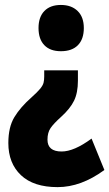

<svg xmlns="http://www.w3.org/2000/svg" viewBox="-20 -583 442 776"><path d="M318.8 -469.7Q318.8 -424.8 294.9 -400.4Q271 -376 226.1 -376Q182.6 -376 159.2 -400.4Q135.7 -424.8 135.7 -469.7Q135.7 -514.2 159.4 -538.6Q183.1 -563 226.1 -563Q268.6 -563 293.7 -538.6Q318.8 -514.2 318.8 -469.7ZM294.9 -298.8V-256.8Q294.9 -208 279.3 -176Q263.7 -144 227.1 -110.8Q197.3 -84 184.6 -65.7Q171.9 -47.4 171.9 -18.6Q171.9 29.3 229 29.3Q279.3 29.3 350.1 -22.9L401.9 104Q307.6 173.3 212.9 173.3Q115.7 173.3 64.7 125Q13.7 76.7 13.7 -4.9Q13.7 -69.3 38.1 -109.6Q62.5 -149.9 106.9 -189Q131.8 -211.4 142.6 -224.6Q153.3 -237.8 156 -248.5Q158.7 -259.3 158.7 -273.9V-298.8Z"/></svg>

Font: Open Sans Condensed ExtraBold
Style: Regular
Weight: 800
Width: 3
Designer: Monotype Design Team
Foundry: Monotype Imaging Inc.
Version: Version 3.000; ttfautohint (v1.8.4)